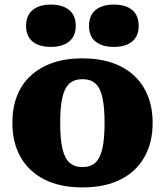

<svg xmlns="http://www.w3.org/2000/svg" viewBox="-20 -807 721 839"><path d="M647 -270Q647 -184 611 -120.5Q575 -57 506.5 -22.5Q438 12 340 12Q243 12 174.5 -22.5Q106 -57 70 -120.5Q34 -184 34 -270Q34 -335 54 -387Q74 -439 114 -476Q154 -513 210.5 -532.5Q267 -552 340 -552Q413 -552 470 -532.5Q527 -513 566.5 -476Q606 -439 626.5 -387Q647 -335 647 -270ZM243 -270Q243 -201 252.5 -158.5Q262 -116 283.5 -96.5Q305 -77 340 -77Q376 -77 397 -96.5Q418 -116 427.5 -158.5Q437 -201 437 -270Q437 -339 427.5 -381Q418 -423 397 -442Q376 -461 340 -461Q305 -461 283.5 -442Q262 -423 252.5 -381Q243 -339 243 -270ZM311 -694Q311 -649 282 -625.5Q253 -602 202 -602Q152 -602 123 -625Q94 -648 94 -694Q94 -740 123 -763.5Q152 -787 202 -787Q253 -787 282 -763.5Q311 -740 311 -694ZM586 -694Q586 -649 557.5 -625.5Q529 -602 477 -602Q427 -602 398 -625Q369 -648 369 -694Q369 -740 398 -763.5Q427 -787 477 -787Q529 -787 557.5 -763.5Q586 -740 586 -694Z"/></svg>

Font: Roboto Serif 20pt ExtraBold
Style: Regular
Weight: 800
Version: Version 1.008